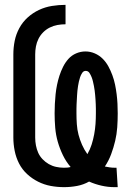

<svg xmlns="http://www.w3.org/2000/svg" viewBox="-20 -763 540 791"><path d="M451 8Q425 8 398.5 2Q372 -4 347 -15Q324 -2 297.5 3Q271 8 244 8Q216 8 189 3Q162 -2 137 -14.5Q112 -27 91.5 -46Q71 -65 58.5 -89.5Q46 -114 40.5 -141.5Q35 -169 35 -196V-539Q35 -567 40.5 -594.5Q46 -622 59.5 -647Q73 -672 94 -691Q115 -710 140.5 -722Q166 -734 194 -738.5Q222 -743 250 -743V-663Q233 -663 216.5 -660Q200 -657 185 -649.5Q170 -642 158 -630Q146 -618 138.5 -603Q131 -588 128 -571.5Q125 -555 125 -539V-196Q125 -180 128 -164Q131 -148 137.5 -133.5Q144 -119 155.5 -107Q167 -95 181 -87Q195 -79 211 -75.5Q227 -72 243 -72Q250 -72 257 -72.5Q264 -73 271 -75Q252 -97 239 -124Q226 -151 218 -179Q210 -207 207.5 -236.5Q205 -266 205 -296Q205 -315 206 -335Q207 -355 209 -374.5Q211 -394 215 -413.5Q219 -433 225 -451.5Q231 -470 240 -488Q249 -506 262 -520.5Q275 -535 293.5 -543Q312 -551 332 -551Q352 -551 370.5 -543Q389 -535 403 -521Q417 -507 426.5 -489.5Q436 -472 443 -453Q450 -434 454 -414.5Q458 -395 460.5 -375Q463 -355 464 -335.5Q465 -316 465 -296Q465 -267 463 -238.5Q461 -210 454.5 -182.5Q448 -155 438 -128Q428 -101 412 -77Q422 -75 432 -73.5Q442 -72 452 -72H460L465 8ZM340 -128Q351 -147 357.5 -167.5Q364 -188 368 -209.5Q372 -231 373.5 -252.5Q375 -274 375 -296Q375 -305 375 -314.5Q375 -324 374.5 -333.5Q374 -343 373.5 -352.5Q373 -362 372 -371.5Q371 -381 370 -390Q369 -399 367 -408.5Q365 -418 363 -427Q361 -436 357.5 -445Q354 -454 348.5 -462.5Q343 -471 333 -471Q324 -471 318.5 -462.5Q313 -454 310 -445Q307 -436 305 -427Q303 -418 301.5 -408.5Q300 -399 299 -389.5Q298 -380 297.5 -370.5Q297 -361 296.5 -352Q296 -343 295.5 -333.5Q295 -324 295 -314.5Q295 -305 295 -296Q295 -274 296.5 -251.5Q298 -229 303.5 -208Q309 -187 318 -166.5Q327 -146 340 -128Z"/></svg>

Font: Iosevka Curly Medium
Style: Regular
Weight: 500
Monospace: yes
Designer: Belleve Invis
Foundry: Belleve Invis
Version: Version 22.1.2; ttfautohint (v1.8.4)